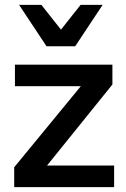

<svg xmlns="http://www.w3.org/2000/svg" viewBox="-20 -764 516 784"><path d="M309 -744H399L287 -575H170L58 -744H149L229 -643ZM446 0H38V-81L310 -412H41V-500H439V-419L172 -88H446Z"/></svg>

Font: CBA Beacon Sans Bold
Style: Regular
Weight: 700
Designer: Wei Huang
Foundry: Wei Huang
Version: Version 1.002